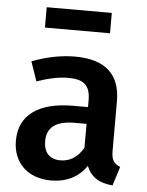

<svg xmlns="http://www.w3.org/2000/svg" viewBox="-54 -796 654 855"><g transform="rotate(5 273.0 -368.5)"><path d="M411 -752H120V-661H411ZM468 -362C468 -483 400 -544 265 -544C203 -544 139 -531 73 -506L103 -419C158 -438 204 -447 243 -447C312 -447 342 -423 342 -355V-325H276C121 -325 35 -263 35 -148C35 -51 101 15 206 15C273 15 328 -11 364 -64C384 -15 421 8 481 13L508 -72C480 -83 468 -99 468 -140ZM240 -78C191 -78 165 -107 165 -158C165 -219 206 -250 289 -250H342V-143C317 -100 283 -78 240 -78Z"/></g></svg>

Font: Fira Sans Medium
Style: Regular
Weight: 500
Designer: Carrois Corporate & Edenspiekermann AG
Foundry: Carrois Corporate GbR & Edenspiekermann AG
Version: Version 4.203